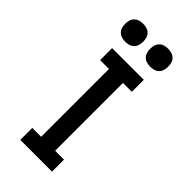

<svg xmlns="http://www.w3.org/2000/svg" viewBox="-293 -1022 1087 1087"><g transform="rotate(45 250.0 -478.5)"><path d="M123 0V-96H194V-639H123V-735H377V-639H306V-96H377V0ZM350 -813Q335 -813 321 -817Q307 -821 296.5 -831.5Q286 -842 282 -856Q278 -870 278 -885Q278 -900 282 -914Q286 -928 296.5 -938.5Q307 -949 321 -953Q335 -957 350 -957Q365 -957 379 -953Q393 -949 403.5 -938.5Q414 -928 418 -914Q422 -900 422 -885Q422 -870 418 -856Q414 -842 403.5 -831.5Q393 -821 379 -817Q365 -813 350 -813ZM150 -813Q135 -813 121 -817Q107 -821 96.5 -831.5Q86 -842 82 -856Q78 -870 78 -885Q78 -900 82 -914Q86 -928 96.5 -938.5Q107 -949 121 -953Q135 -957 150 -957Q165 -957 179 -953Q193 -949 203.5 -938.5Q214 -928 218 -914Q222 -900 222 -885Q222 -870 218 -856Q214 -842 203.5 -831.5Q193 -821 179 -817Q165 -813 150 -813Z"/></g></svg>

Font: Zed Mono
Style: Bold
Weight: 700
Monospace: yes
Designer: Belleve Invis
Foundry: Belleve Invis
Version: Version 1.0.0; ttfautohint (v1.8.4)